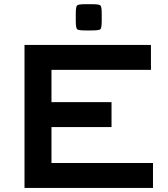

<svg xmlns="http://www.w3.org/2000/svg" viewBox="-20 -920 824 940"><path d="M100 0V-700H719V-578H232V-420H526V-298H232V-122H729V0ZM351 -819V-852Q351 -887 357.2 -893.2Q363.5 -899.5 398.5 -899.5H430.5Q465.5 -899.5 471.8 -893.2Q478 -887 478 -852V-819Q478 -783.5 471.8 -777.2Q465.5 -771 430.5 -771H398.5Q363.5 -771 357.2 -777.2Q351 -783.5 351 -819Z"/></svg>

Font: Science Gothic
Style: Regular
Weight: 400
Designer: Thomas Phinney, Vassil Kateliev, Brandon Buerkle
Foundry: Font Detective LLC
Version: Version 1.018